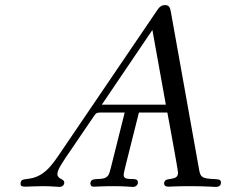

<svg xmlns="http://www.w3.org/2000/svg" viewBox="-20 -736 944 756"><path d="M61 -13C61 -3 66 -1 82 -1C96 -1 117 -3 148 -3C187 -3 206 0 213 0C227 0 234 -9 233 -19C231 -33 206 -30 206 -51C206 -54 207 -58 208 -62C215 -84 249 -130 346 -273C357 -289 358 -293 376 -293H471C408 -43 413 -53 403 -42C385 -23 347 -39 338 -22C336 -19 335 -12 337 -8C339 -2 342 -1 352 -1C363 -1 384 -3 427 -3C473 -3 495 0 503 0C516 0 523 -9 523 -17C523 -21 522 -26 518 -28C506 -36 467 -23 467 -47C467 -58 472 -72 527 -293H639C639 -293 681 -67 681 -56C681 -23 638 -38 629 -23C627 -20 626 -17 626 -14C626 -7 631 -1 643 -1C651 -1 677 -3 727 -3C789 -3 820 0 830 0C840 0 850 -4 850 -17C850 -31 838 -30 822 -31C775 -33 769 -39 764 -68L653 -688C650 -703 648 -716 630 -716H629C609 -716 600 -697 593 -687L216 -132C202 -111 187 -90 170 -72C108 -10 61 -47 61 -13ZM381 -324 580 -618 633 -324Z"/></svg>

Font: CMU Serif
Style: Italic
Weight: 500
Italic angle: -14.04°
Version: Version 0.7.0